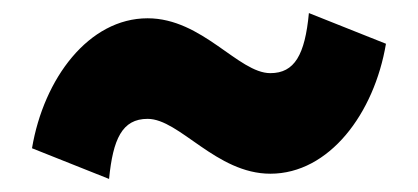

<svg xmlns="http://www.w3.org/2000/svg" viewBox="-20 -465 640 294"><path d="M29 -238 147 -191C153 -252 167 -283 206 -283C255 -283 311 -199 394 -199C484 -199 553 -291 571 -398L453 -445C447 -381 431 -353 394 -353C345 -353 290 -437 206 -437C116 -437 47 -345 29 -238Z"/></svg>

Font: LT Wave Mono Black
Style: Regular
Weight: 900
Designer: Daniel Lyons
Version: Version 2.5 (Glyphs App)